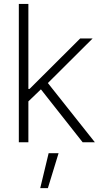

<svg xmlns="http://www.w3.org/2000/svg" viewBox="-20 -727 520 981"><path d="M76.2 -707H125V-272.5H130.9L389.6 -530.3H453.1L224.6 -302.7L464.8 0H402.3L189 -270.5L125 -209V0H76.2ZM228.5 55.7H279.3L224.6 234.4H185.5Z"/></svg>

Font: Pretendard GOV ExtraLight
Style: Regular
Weight: 200
Designer: Base glyphs from Inter by Rasmus Andersson; Hangeul glyphs from Noto Sans CJK(Source Han Sans) by Jang Soo-young and Kan
Foundry: Kil Hyung-jin
Version: Version 1.309